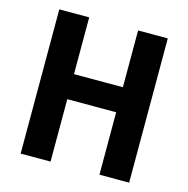

<svg xmlns="http://www.w3.org/2000/svg" viewBox="-105 -816 901 918"><g transform="rotate(15 345.5 -357.0)"><path d="M614 0V-714H467V-433H225V-714H77V0H225V-309H467V0Z"/></g></svg>

Font: Noto Sans Khmer SemiCondensed
Style: Bold
Weight: 700
Width: 4
Designer: Danh Hong and the Monotype Design Team
Foundry: Monotype Imaging Inc.
Version: Version 2.004